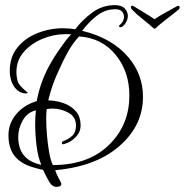

<svg xmlns="http://www.w3.org/2000/svg" viewBox="-20 -643 720 748"><path d="M675 -620Q680 -620 680 -614Q680 -610 676 -606Q657 -590 629.5 -569Q602 -548 587 -534Q584 -531 582 -531Q580 -531 577 -534Q562 -548 536.5 -568Q511 -588 494 -606Q490 -610 490 -615Q490 -618 493 -620Q496 -622 502 -618Q516 -609 539 -595.5Q562 -582 582 -568Q602 -582 626.5 -595Q651 -608 668 -618Q671 -620 675 -620ZM199 85Q193 85 188 82Q178 78 166 55L157 38L148 19L127 14L106 8Q60 -6 36.5 -36Q13 -66 13 -116Q13 -162 43 -198Q73 -234 123 -249Q138 -329 178 -398Q188 -416 204 -439.5Q220 -463 235 -483Q250 -503 258 -509Q252 -510 246.5 -510Q241 -510 235 -510Q190 -510 146 -492Q102 -474 73 -441Q44 -408 44 -362Q44 -343 50 -323Q56 -308 88 -282Q87 -279 82 -279Q53 -279 34 -307Q18 -332 18 -366Q18 -421 48 -458Q78 -495 126 -514Q174 -533 226 -533Q238 -533 250 -532Q262 -531 273 -529Q301 -566 340 -594.5Q379 -623 427 -623Q454 -623 466 -610Q478 -597 478 -581Q478 -569 472 -558Q464 -543 454 -538Q452 -537 450 -537Q444 -537 444 -541Q444 -545 450 -549Q459 -557 462 -569Q463 -572 463 -578Q463 -589 455.5 -598Q448 -607 428 -607Q397 -607 371 -591Q345 -575 322 -549Q316 -543 310.5 -536.5Q305 -530 300 -523Q417 -495 481 -419Q537 -352 537 -266Q537 -159 454 -82Q362 5 195 20Q197 27 201 36Q205 45 210 54Q219 70 219 73Q219 85 199 85ZM186 0Q331 0 412 -86Q484 -161 484 -271Q484 -361 434 -425Q380 -495 288 -501Q262 -473 243.5 -439Q225 -405 210 -371Q194 -337 184 -307.5Q174 -278 168 -252Q201 -251 229.5 -240.5Q258 -230 276 -209Q294 -188 294 -154Q294 -128 274 -108Q254 -88 230 -82Q229 -82 228.5 -81.5Q228 -81 227 -81Q221 -81 221 -86Q221 -91 226 -93Q248 -101 262 -114.5Q276 -128 276 -154Q276 -188 246.5 -204Q217 -220 185 -220Q179 -220 173 -219.5Q167 -219 162 -218Q161 -211 160.5 -201Q160 -191 160 -180Q160 -151 163 -116Q166 -81 171.5 -49.5Q177 -18 186 0ZM141 -1Q128 -30 122.5 -74.5Q117 -119 117 -159Q117 -192 120 -213Q87 -206 69 -174.5Q51 -143 51 -110Q51 -19 141 -1Z"/></svg>

Font: Puppies Play
Style: Regular
Weight: 400
Designer: Robert E. Leuschke
Foundry: Robert E. Leuschke
Version: Version 1.010; ttfautohint (v1.8.3)